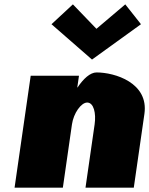

<svg xmlns="http://www.w3.org/2000/svg" viewBox="-20 -860 684 880"><path d="M314.1 -840 216 -749 401.7 -587 626.1 -749 554.2 -840 422 -728ZM268.1 0 309.8 -290C317.2 -341 351.7 -390 379.6 -390C409.7 -390 421.1 -341 413.7 -290L371.9 0H593.2L641.9 -338C662.5 -481 505.5 -528 422.7 -528C393.2 -528 362.1 -499 335.3 -459H334.2L342 -513H120.7L46.8 0Z"/></svg>

Font: Blink
Style: WideObl
Weight: 400
Designer: Mew Too
Foundry: Cannot Into Space Fonts
Version: Version 001.000